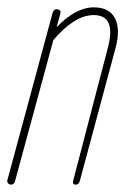

<svg xmlns="http://www.w3.org/2000/svg" viewBox="-21 -502 349 522"><path d="M9 0Q5 0 1.5 -3Q-2 -6 -1 -12L122 -467Q125 -477 133 -477Q138 -477 141.5 -474Q145 -471 143 -465L133 -428Q185 -482 234 -482Q276 -482 291.5 -452.5Q307 -423 293 -371L196 -10Q193 0 185 0Q175 0 178 -11L272 -371Q296 -461 234 -461Q207 -461 179.5 -443.5Q152 -426 124 -393L20 -10Q17 0 9 0Z"/></svg>

Font: Zen Loop
Style: Italic
Weight: 400
Italic angle: -15°
Designer: Yoshimichi Ohira
Foundry: A-1 Corp ZenFonts
Version: Version 1.000; ttfautohint (v1.8.3)